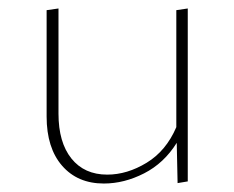

<svg xmlns="http://www.w3.org/2000/svg" viewBox="-20 -430 553 453"><path d="M423 -410V-2L399 2L397 -93Q367 -45 320 -21Q273 3 225 3Q163 3 126.5 -39Q90 -81 90 -155V-406L118 -410V-162Q118 -94 148.5 -56Q179 -18 233 -18Q280 -18 326 -46Q372 -74 396 -130V-406Z"/></svg>

Font: Ysabeau Extralight
Style: Regular
Weight: 200
Designer: Christian Thalmann (Catharsis Fonts)
Version: Version 0.003